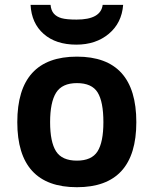

<svg xmlns="http://www.w3.org/2000/svg" viewBox="-20 -762 649 797"><path d="M299.3 15.1Q51.8 15.1 51.8 -254.9Q51.8 -526.9 299.3 -526.9Q545.9 -526.9 545.9 -254.9Q545.9 15.1 299.3 15.1ZM299.3 -95.2Q360.4 -95.2 384.8 -133.5Q409.2 -171.9 409.2 -254.9Q409.2 -339.4 385.3 -378.2Q361.3 -417 299.3 -417Q237.8 -417 212.9 -377.2Q188 -337.4 188 -254.9Q188 -172.9 212.6 -134Q237.3 -95.2 299.3 -95.2ZM296.9 -576.7Q211.9 -576.7 161.4 -621.1Q110.8 -665.5 106.9 -741.7H189.9Q191.9 -718.8 203.4 -705.6Q214.8 -692.4 235.6 -686.5Q256.3 -680.7 297.9 -680.7Q398.4 -680.7 406.2 -741.7H491.2Q485.4 -666.5 431.6 -621.6Q377.9 -576.7 296.9 -576.7Z"/></svg>

Font: Cadman
Style: Bold
Weight: 700
Designer: Paul James MIller
Foundry: High-Logic / Made with FontCreator
Version: Version 2.114;March 28, 2021;FontCreator 13.0.0.2683 64-bit